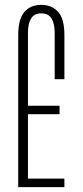

<svg xmlns="http://www.w3.org/2000/svg" viewBox="-20 -770 340 790"><path d="M55 -625Q55 -691 80 -720.5Q105 -750 150 -750Q192 -750 218.5 -722Q245 -694 245 -625V-444H205V-635Q205 -673 192 -694Q179 -715 150 -715Q121 -715 108 -694Q95 -673 95 -635V-335H225V-300H95V-35H245V0H55Z"/></svg>

Font: Exetegue Light
Style: Regular
Weight: 300
Designer: Fábio Duarte Martins
Foundry: Fábio Duarte Martins
Version: Version 0.001